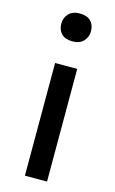

<svg xmlns="http://www.w3.org/2000/svg" viewBox="-119 -816 517 864"><g transform="rotate(15 139.0 -384.5)"><path d="M72 -704Q72 -731 90 -750Q108 -769 141 -769Q175 -769 192.5 -751.5Q210 -734 210 -704Q210 -677 192 -658Q174 -639 141 -639Q107 -639 89.5 -656.5Q72 -674 72 -704ZM140 0H91V-525H194V0Z"/></g></svg>

Font: Lexend
Style: Regular
Weight: 400
Designer: Thomas Jockin
Foundry: Lexend
Version: Version 1.000